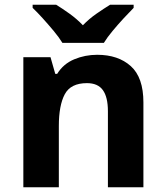

<svg xmlns="http://www.w3.org/2000/svg" viewBox="-20 -786 697 806"><path d="M388 -556Q476 -556 529 -508.5Q582 -461 582 -356V0H433V-319Q433 -378 412 -407.5Q391 -437 345 -437Q277 -437 252 -390.5Q227 -344 227 -257V0H78V-546H192L212 -476H220Q246 -518 291.5 -537Q337 -556 388 -556ZM242 -606Q228 -629 205.5 -656Q183 -683 159.5 -709Q136 -735 117 -753V-766H216Q242 -750 272 -728.5Q302 -707 328 -680Q354 -707 385 -728.5Q416 -750 442 -766H541V-753Q523 -735 499 -709Q475 -683 452.5 -656Q430 -629 416 -606Z"/></svg>

Font: Noto Sans Tangsa
Style: Regular
Weight: 400
Designer: David Williams
Foundry: Google LLC
Version: Version 1.504